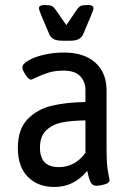

<svg xmlns="http://www.w3.org/2000/svg" viewBox="-20 -738 521 764"><path d="M51 -149Q51 -224 90 -264Q129 -304 187 -317.5Q245 -331 320 -332V-379Q320 -413 299 -435Q278 -457 233 -457Q198 -457 171.5 -448.5Q145 -440 126 -430.5Q107 -421 104 -421Q94 -421 81.5 -440.5Q69 -460 69 -470Q69 -483 92.5 -497Q116 -511 154.5 -520Q193 -529 234 -529Q314 -529 359 -489Q404 -449 404 -378V-148Q404 -82 410 -53.5Q416 -25 416 -22Q416 -10 397 -4.5Q378 1 362 1Q347 1 340 -14.5Q333 -30 327 -58Q274 6 197 6Q130 6 90.5 -34.5Q51 -75 51 -149ZM320 -130V-259Q264 -258 227.5 -251Q191 -244 165 -220.5Q139 -197 139 -150Q139 -73 214 -73Q279 -73 320 -130ZM176 -602 146 -673Q135 -699 135 -705Q135 -718 157 -718Q177 -718 185.5 -714.5Q194 -711 205 -694L244 -638L282 -694Q293 -711 301.5 -714.5Q310 -718 330 -718Q352 -718 352 -705Q352 -699 341 -673L311 -602Q305 -589 293.5 -582.5Q282 -576 259 -576H228Q205 -576 193.5 -582.5Q182 -589 176 -602Z"/></svg>

Font: Asap Condensed
Style: Regular
Weight: 400
Designer: Pablo Cosgaya
Foundry: Omnibus-Type
Version: Version 1.010; ttfautohint (v1.8)